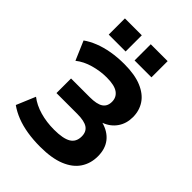

<svg xmlns="http://www.w3.org/2000/svg" viewBox="-259 -1044 1182 1182"><g transform="rotate(45 331.5 -453.0)"><path d="M310 11Q249 11 196.5 2.5Q144 -6 100.5 -23Q57 -40 22 -65L74 -189Q115 -157 172.5 -140.5Q230 -124 296 -124Q374 -124 410 -145.5Q446 -167 446 -215Q446 -256 418 -275Q390 -294 328 -294H147V-421H310Q371 -421 399 -439.5Q427 -458 427 -498Q427 -537 396.5 -559Q366 -581 298 -581Q242 -581 185.5 -565Q129 -549 89 -517L36 -641Q68 -664 111 -681Q154 -698 205.5 -707Q257 -716 317 -716Q408 -716 467.5 -691Q527 -666 556 -622.5Q585 -579 585 -522Q585 -466 556 -424.5Q527 -383 475 -364V-365Q537 -348 570 -306Q603 -264 603 -199Q603 -137 571.5 -89.5Q540 -42 475 -15.5Q410 11 310 11ZM345 -776V-917H492V-776ZM120 -776V-917H267V-776Z"/></g></svg>

Font: Nunito Sans 8pt ExtraBold
Style: Regular
Weight: 800
Version: Version 3.101;gftools[0.9.27]